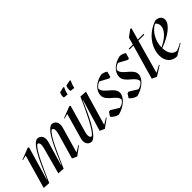

<svg xmlns="http://www.w3.org/2000/svg" viewBox="85 -1515 2342 2342"><g transform="rotate(-45 1256.0 -344.0)"><path d="M572 16 685 -66 680 -73 601 -25 696 -356C717 -431 688 -484 624 -484C532 -460 438 -224 362 -48H358L448 -356C470 -431 440 -484 376 -484C284 -460 190 -224 114 -48H110L236 -480L218 -486L161 -463L71 -428L74 -421L136 -437L12 -2L102 4C178 -168 272 -392 336 -436C365 -436 372 -398 356 -340L264 -2L350 4C426 -168 520 -396 584 -436C613 -436 621 -398 604 -340L510 -12Z M1049 16 1162 -66 1157 -73 1078 -25 1207 -468 1117 -474C1041 -302 933 -70 873 -34C844 -34 836 -72 853 -130L953 -480L935 -486L878 -463L788 -428L791 -421L853 -437L761 -114C739 -39 769 14 833 14C925 -14 1029 -242 1105 -422H1109L987 -12ZM965 -608 1025 -602C1031 -636 1044 -670 1058 -694L1049 -702L979 -686C967 -664 961 -632 965 -608ZM1079 -608 1138 -600C1144 -632 1159 -672 1173 -696L1162 -704L1091 -690C1079 -668 1075 -632 1079 -608Z M1292 14C1396 -10 1492 -90 1492 -166C1492 -262 1340 -300 1340 -388C1359 -415 1382 -433 1412 -440L1524 -380L1544 -384L1564 -456C1544 -472 1509 -484 1484 -484C1376 -462 1300 -390 1300 -308C1300 -208 1446 -172 1446 -92C1431 -64 1398 -42 1360 -36L1256 -100L1232 -96L1198 -44C1219 -16 1258 8 1292 14Z M1612 14C1716 -10 1812 -90 1812 -166C1812 -262 1660 -300 1660 -388C1679 -415 1702 -433 1732 -440L1844 -380L1864 -384L1884 -456C1864 -472 1829 -484 1804 -484C1696 -462 1620 -390 1620 -308C1620 -208 1766 -172 1766 -92C1751 -64 1718 -42 1680 -36L1576 -100L1552 -96L1518 -44C1539 -16 1578 8 1612 14Z M1948 16 2073 -63 2068 -70 1977 -21 2099 -456H2200L2204 -470H2103L2146 -622L2130 -628L2044 -564L2017 -470H1948L1944 -456H2013L1886 -12Z M2300 14 2442 -72 2438 -80C2417 -65 2379 -47 2347 -36C2284 -36 2243 -94 2240 -185C2398 -242 2512 -330 2512 -408C2512 -453 2476 -484 2420 -484C2262 -433 2150 -293 2150 -146C2150 -50 2208 14 2300 14ZM2240 -198C2241 -308 2302 -415 2388 -458C2410 -445 2422 -419 2422 -392C2422 -326 2360 -254 2240 -198Z"/></g></svg>

Font: Mazius Display Extra italic
Style: Regular
Weight: 400
Italic angle: -17°
Designer: Alberto Casagrande & Collletttivo
Foundry: Collletttivo
Version: Version 2.000;Glyphs 3.2 (3217)